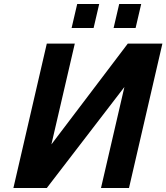

<svg xmlns="http://www.w3.org/2000/svg" viewBox="-20 -940 832 960"><path d="M214 -722H354L237 -218L619 -722H792L625 0H485L602 -505L214 0H47ZM548 -800 576 -920H686L658 -800ZM338 -800 366 -920H476L448 -800Z"/></svg>

Font: Perun
Style: Bold Italic
Weight: 700
Italic angle: -12°
Foundry: Copyright (c) Stefan Peev, Context Ltd, 2016
Version: Version 1.027